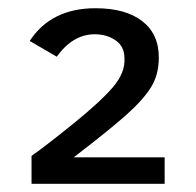

<svg xmlns="http://www.w3.org/2000/svg" viewBox="-20 -764 474 464"><path d="M56.2 -319.8V-387.2Q92.3 -412.6 158 -465.8Q223.6 -519 253.2 -553.7Q282.7 -588.4 280.8 -623Q280.8 -651.9 259.3 -666.5Q237.8 -681.2 209 -681.2Q156.2 -681.2 117.2 -627L51.8 -665Q103.5 -744.1 210.9 -744.1Q283.2 -744.1 323.5 -713.1Q363.8 -682.1 363.8 -625Q363.8 -583.5 345 -553.2Q326.2 -522.9 285.2 -486.3Q244.1 -449.7 158.2 -383.8H377.9V-319.8Z"/></svg>

Font: Lorenzo Sans
Style: Regular
Weight: 400
Foundry: Intel Corporation
Version: Version 1.00; ttfautohint (v1.5)